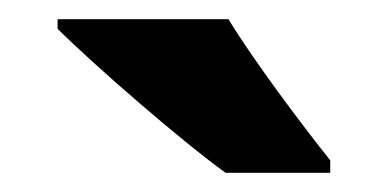

<svg xmlns="http://www.w3.org/2000/svg" viewBox="-20 -786 404 200"><path d="M218 -766H40V-756C76 -720 169 -639 215 -606H324V-619C296 -654 244 -723 218 -766Z"/></svg>

Font: Noto Sans Gurmukhi UI SemiCondensed ExtraBold
Style: Regular
Weight: 800
Width: 4
Designer: Jelle Bosma - Monotype Design Team
Foundry: Monotype Imaging Inc.
Version: Version 2.004